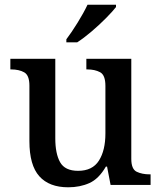

<svg xmlns="http://www.w3.org/2000/svg" viewBox="-20 -786 684 816"><path d="M270 10Q189 10 147 -37Q105 -84 105 -186V-422Q105 -466 83 -478.5Q61 -491 27 -491H24V-536H215V-198Q215 -133 235.5 -96.5Q256 -60 312 -60Q373 -60 400.5 -103.5Q428 -147 428 -219V-421Q428 -467 405.5 -479Q383 -491 351 -491H347V-536H538V-111Q538 -67 561 -56Q584 -45 616 -45H620V0H450L435 -78H430Q400 -26 360 -8Q320 10 270 10ZM262 -619Q284 -648 310 -690Q336 -732 352 -766H473V-756Q460 -739 431.5 -710Q403 -681 369.5 -652.5Q336 -624 308 -606H262Z"/></svg>

Font: Noto Serif Lao Medium
Style: Regular
Weight: 500
Designer: Monotype Design Team
Foundry: Monotype Imaging Inc.
Version: Version 2.003; ttfautohint (v1.8.4.7-5d5b)